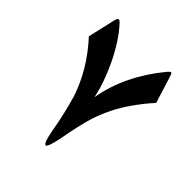

<svg xmlns="http://www.w3.org/2000/svg" viewBox="-196 -832 977 977"><g transform="rotate(45 293.0 -343.0)"><path d="M533.7 -534.7Q508.3 -506.8 488.3 -481Q468.3 -455.1 451.7 -431.2Q423.3 -390.6 400.9 -346.4Q378.4 -302.2 361.3 -252Q349.6 -215.8 338.6 -167.7Q327.6 -119.6 316.4 -57.1Q300.8 15.6 289.1 15.6Q281.2 15.6 274.4 -3.2Q267.6 -22 260.7 -58.6Q251 -115.2 238.8 -167.5Q226.6 -219.7 213.9 -262.2Q189.9 -335 149.2 -402.8Q108.4 -470.7 51.8 -532.2L86.4 -682.6Q90.8 -700.7 98.6 -700.7Q106 -700.7 114.7 -690.4Q145 -657.7 173.1 -614.3Q201.2 -570.8 225.1 -521.5Q247.6 -475.1 264.6 -427Q281.7 -378.9 291 -333.5Q307.6 -428.2 350.6 -516.4Q393.6 -604.5 460.4 -685.1Q465.3 -690.9 469.7 -694.8Q474.1 -698.7 476.6 -698.7Q481 -698.7 483.6 -692.6Q486.3 -686.5 489.3 -677.2Z"/></g></svg>

Font: XB Zar
Style: Bold
Weight: 700
Designer: Behnam
Foundry: Irmug
Version: Version 8.005 2009